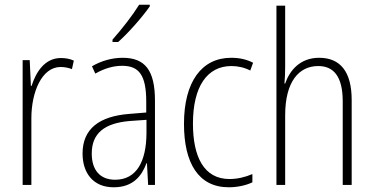

<svg xmlns="http://www.w3.org/2000/svg" viewBox="-20 -784 1583 814"><path d="M238 -538C169 -538 132 -477 114 -420H111L106 -529H76V0H113V-283C113 -393 157 -500 237 -500C255 -500 272 -496 285 -491L293 -527C276 -535 257 -538 238 -538Z M615 -757V-764H570C540 -716 500 -665 457 -616V-606H481C524 -644 583 -711 615 -757ZM500 -539C455 -539 409 -526 370 -503L384 -472C426 -496 464 -505 498 -505C569 -505 600 -466 600 -353V-307L527 -301C401 -291 330 -238 330 -133C330 -54 372 10 462 10C544 10 581 -38 601 -92H603L608 0H637V-357C637 -486 595 -539 500 -539ZM530 -271 601 -276V-218C600 -101 560 -22 468 -22C405 -22 369 -62 369 -133C369 -219 423 -262 530 -271Z M950 10C986 10 1023 2 1050 -11V-46C1020 -33 986 -25 953 -25C844 -25 798 -120 798 -260C798 -418 859 -504 961 -504C988 -504 1016 -498 1041 -485L1053 -518C1026 -532 996 -539 960 -539C835 -539 760 -437 760 -259C760 -93 821 10 950 10Z M1189 -503V-760H1152V0H1189V-295C1189 -439 1248 -504 1329 -504C1393 -504 1433 -462 1433 -354V0H1471V-360C1471 -481 1422 -539 1333 -539C1252 -539 1208 -485 1189 -430H1186C1188 -454 1189 -473 1189 -503Z"/></svg>

Font: Noto Sans Devanagari UI Condensed ExtraLight
Style: Regular
Weight: 200
Width: 3
Designer: Jelle Bosma - Monotype Design Team
Foundry: Monotype Imaging Inc.
Version: Version 2.004